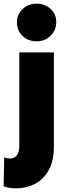

<svg xmlns="http://www.w3.org/2000/svg" viewBox="-37 -830 377 1055"><path d="M17 41Q42 41 55.5 23.5Q69 6 69 -28V-542H259V-25Q259 59 227.5 110.5Q196 162 149 183.5Q102 205 52 205Q12 205 -17 193L-14 35Q3 41 17 41ZM56 -707Q56 -751 87.5 -780.5Q119 -810 164 -810Q209 -810 240.5 -781.5Q272 -753 272 -710Q272 -664 241 -633.5Q210 -603 164 -603Q118 -603 87 -632.5Q56 -662 56 -707Z"/></svg>

Font: Chess Sans ExtraBold
Style: Regular
Weight: 800
Designer: Wolf Bōese
Foundry: Wolf Bōese
Version: Version 7.223